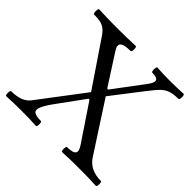

<svg xmlns="http://www.w3.org/2000/svg" viewBox="-185 -837 1010 1010"><g transform="rotate(45 320.0 -331.5)"><path d="M-14 3Q-18 3 -19.5 -6Q-21 -15 -19.5 -24.5Q-18 -34 -14 -34Q25 -34 52.5 -44.5Q80 -55 96 -76L287 -328L119 -576Q105 -597 90 -608.5Q75 -620 56 -624Q37 -628 9 -628Q5 -628 3.5 -637.5Q2 -647 3.5 -656.5Q5 -666 9 -666Q78 -663 146 -663Q214 -663 281 -666Q286 -666 287.5 -656.5Q289 -647 287.5 -637.5Q286 -628 281 -628Q233 -628 219 -614.5Q205 -601 224 -572L334 -401H341L466 -568Q490 -599 484 -613.5Q478 -628 442 -628Q438 -628 436.5 -637.5Q435 -647 436.5 -656.5Q438 -666 442 -666Q492 -663 540 -663Q589 -663 637 -666Q642 -666 643.5 -656.5Q645 -647 643.5 -637.5Q642 -628 637 -628Q608 -628 588 -623Q568 -618 552 -607Q536 -596 520.5 -577.5Q505 -559 485 -533L357 -367L536 -91Q554 -63 583.5 -48.5Q613 -34 653 -34Q658 -34 659.5 -24.5Q661 -15 659.5 -6Q658 3 653 3Q622 1 590.5 0.5Q559 0 528 0Q497 0 465.5 0.5Q434 1 402 3Q398 3 396.5 -6Q395 -15 396.5 -24.5Q398 -34 402 -34Q445 -34 455 -48Q465 -62 444 -93L309 -294H302L195 -147Q163 -103 153.5 -78.5Q144 -54 157 -44Q170 -34 207 -34Q212 -34 213.5 -24.5Q215 -15 213.5 -6Q212 3 207 3Q179 1 151.5 0.5Q124 0 97 0Q69 0 41.5 0.5Q14 1 -14 3Z"/></g></svg>

Font: Junicode VF
Style: Regular
Weight: 400
Designer: Peter S. Baker
Version: Version 2.213